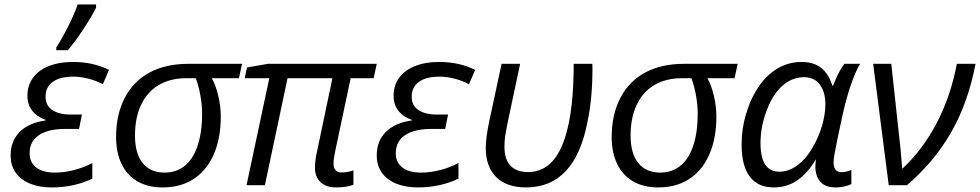

<svg xmlns="http://www.w3.org/2000/svg" viewBox="-20 -818 4329 848"><path d="M26.9 -131.3Q26.9 -195.3 66.9 -235.4Q106.9 -275.4 181.6 -286.1V-288.6Q143.6 -301.8 122.3 -328.9Q101.1 -356 101.1 -395Q101.1 -440.4 125.5 -474.1Q149.9 -507.8 195.6 -526.1Q241.2 -544.4 302.2 -544.4Q391.1 -544.4 461.4 -509.3L434.1 -445.8Q406.7 -461.4 370.8 -470.5Q335 -479.5 304.2 -479.5Q245.6 -479.5 213.4 -456.8Q181.2 -434.1 181.2 -390.6Q181.2 -352.1 210.9 -332Q240.7 -312 293 -312H341.8L329.1 -248.5H267.1Q193.4 -248.5 152.1 -221.2Q110.8 -193.8 110.8 -141.6Q110.8 -100.6 140.1 -78.1Q169.4 -55.7 223.1 -55.7Q263.2 -55.7 306.9 -66.9Q350.6 -78.1 387.7 -98.1V-29.3Q352.1 -11.2 305.7 -0.7Q259.3 9.8 208.5 9.8Q152.8 9.8 111.8 -7.3Q70.8 -24.4 48.8 -56.2Q26.9 -87.9 26.9 -131.3ZM323.2 -798.3H404.3V-784.2Q384.8 -744.6 348.6 -689.7Q312.5 -634.8 279.8 -596.2H228.5V-608.4Q252.9 -645.5 280 -699.2Q307.1 -752.9 323.2 -798.3Z M492.7 -213.4Q492.7 -313 531.7 -387Q570.8 -460.9 642.1 -498.5Q713.4 -536.1 811.5 -536.1H1049.3L1035.2 -472.7H915.5Q933.6 -439.9 944.3 -393.8Q955.1 -347.7 955.1 -303.2Q955.1 -204.6 922.4 -132.3Q889.6 -60.1 829.1 -23.9Q774.4 9.8 697.8 9.8Q633.3 9.8 587.4 -16.8Q541.5 -43.5 517.1 -93.5Q492.7 -143.6 492.7 -213.4ZM849.6 -165.5Q872.6 -226.1 872.6 -317.4Q872.6 -354.5 865 -396.5Q857.4 -438.5 844.7 -472.7H804.2Q736.8 -472.7 687.5 -446Q638.2 -419.4 610.4 -368.7Q576.2 -308.6 576.2 -219.2Q576.2 -140.1 610.1 -97.9Q644 -55.7 707 -55.7Q756.8 -55.7 793.2 -83.5Q829.6 -111.3 849.6 -165.5Z M1371.1 -77.1Q1371.1 -110.4 1381.3 -154.3L1448.2 -472.7H1250L1149.9 0H1068.8L1169.4 -472.7H1061L1070.8 -520L1163.1 -536.1H1644L1630.4 -472.7H1528.8L1460.4 -149.9Q1453.1 -115.7 1453.1 -93.8Q1453.1 -76.7 1462.2 -66.4Q1471.2 -56.2 1487.8 -56.2Q1513.2 -56.2 1541 -65.4V-2Q1510.3 9.8 1464.4 9.8Q1419.9 9.8 1395.5 -13.7Q1371.1 -37.1 1371.1 -77.1Z M1644 -131.3Q1644 -195.3 1684.1 -235.4Q1724.1 -275.4 1798.8 -286.1V-288.6Q1760.7 -301.8 1739.5 -328.9Q1718.3 -356 1718.3 -395Q1718.3 -440.4 1742.7 -474.1Q1767.1 -507.8 1812.7 -526.1Q1858.4 -544.4 1919.4 -544.4Q2008.3 -544.4 2078.6 -509.3L2051.3 -445.8Q2023.9 -461.4 1988 -470.5Q1952.1 -479.5 1921.4 -479.5Q1862.8 -479.5 1830.6 -456.8Q1798.3 -434.1 1798.3 -390.6Q1798.3 -352.1 1828.1 -332Q1857.9 -312 1910.2 -312H1959L1946.3 -248.5H1884.3Q1810.5 -248.5 1769.3 -221.2Q1728 -193.8 1728 -141.6Q1728 -100.6 1757.3 -78.1Q1786.6 -55.7 1840.3 -55.7Q1880.4 -55.7 1924.1 -66.9Q1967.8 -78.1 2004.9 -98.1V-29.3Q1969.2 -11.2 1922.9 -0.7Q1876.5 9.8 1825.7 9.8Q1770 9.8 1729 -7.3Q1688 -24.4 1666 -56.2Q1644 -87.9 1644 -131.3Z M2125.5 -164.6Q2125.5 -209 2140.6 -281.2L2195.3 -536.1H2277.3L2223.6 -283.7Q2214.8 -240.7 2211.4 -217.8Q2208 -194.8 2208 -169.9Q2208 -114.3 2234.6 -86.2Q2261.2 -58.1 2312.5 -58.1Q2413.6 -58.1 2463.4 -177.2Q2510.7 -290 2513.7 -507.3V-536.1H2596.2Q2596.7 -529.3 2596.7 -517.6Q2596.7 -382.8 2575.2 -282.7Q2520.5 9.8 2303.2 9.8Q2218.3 9.8 2171.9 -35.6Q2125.5 -81.1 2125.5 -164.6Z M2681.6 -213.4Q2681.6 -313 2720.7 -387Q2759.8 -460.9 2831.1 -498.5Q2902.3 -536.1 3000.5 -536.1H3238.3L3224.1 -472.7H3104.5Q3122.6 -439.9 3133.3 -393.8Q3144 -347.7 3144 -303.2Q3144 -204.6 3111.3 -132.3Q3078.6 -60.1 3018.1 -23.9Q2963.4 9.8 2886.7 9.8Q2822.3 9.8 2776.4 -16.8Q2730.5 -43.5 2706.1 -93.5Q2681.6 -143.6 2681.6 -213.4ZM3038.6 -165.5Q3061.5 -226.1 3061.5 -317.4Q3061.5 -354.5 3054 -396.5Q3046.4 -438.5 3033.7 -472.7H2993.2Q2925.8 -472.7 2876.5 -446Q2827.1 -419.4 2799.3 -368.7Q2765.1 -308.6 2765.1 -219.2Q2765.1 -140.1 2799.1 -97.9Q2833 -55.7 2896 -55.7Q2945.8 -55.7 2982.2 -83.5Q3018.6 -111.3 3038.6 -165.5Z M3255.4 -179.7Q3255.4 -249 3274.4 -312Q3291 -370.6 3320.3 -419.2Q3349.6 -467.8 3387.7 -497.6Q3447.3 -544.4 3520 -544.4Q3572.8 -544.4 3606.2 -518.6Q3639.6 -492.7 3656.2 -439.5H3659.2Q3684.1 -504.4 3709.5 -536.1H3778.8Q3758.8 -503.4 3738 -443.1Q3717.3 -382.8 3701.7 -312Q3672.4 -176.3 3666 -138.7Q3661.6 -115.2 3661.6 -101.1Q3661.6 -57.6 3697.3 -57.6Q3715.8 -57.6 3740.2 -67.4V-4.9Q3709 9.8 3670.4 9.8Q3627.4 9.8 3605.5 -12.7Q3583.5 -35.2 3581.1 -77.1Q3581.1 -91.3 3583.5 -114.3Q3546.4 -51.8 3500.7 -21Q3455.1 9.8 3397.5 9.8Q3327.6 9.8 3291.5 -38.1Q3255.4 -85.9 3255.4 -179.7ZM3528.8 -111.8Q3552.2 -136.7 3569.3 -167.5Q3595.7 -210.9 3610.6 -262.7Q3625.5 -314.5 3625.5 -356.9Q3625.5 -410.6 3601.3 -443.8Q3577.1 -477.1 3530.8 -477.1Q3478.5 -477.1 3435.8 -439.5Q3393.1 -401.9 3366.2 -330.1Q3338.9 -258.8 3338.9 -186Q3338.9 -121.6 3359.9 -90.6Q3380.9 -59.6 3423.8 -59.6Q3450.7 -59.6 3477.5 -73Q3504.4 -86.4 3528.8 -111.8Z M3836.4 -536.1H3916.5L3947.3 -252Q3958.5 -160.6 3964.8 -72.8L3965.8 -73.2Q4055.7 -157.2 4117.2 -274.7Q4178.7 -392.1 4206.1 -536.1H4288.6Q4256.8 -367.7 4182.6 -236.6Q4108.4 -105.5 3985.8 0H3905.3Z"/></svg>

Font: Viking Open Sans
Style: Italic
Weight: 400
Italic angle: -12°
Foundry: Ascender Corporation
Version: Version 2.000